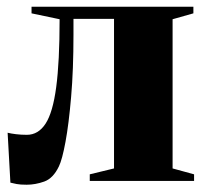

<svg xmlns="http://www.w3.org/2000/svg" viewBox="-20 -522 586 554"><path d="M57 11Q38.5 11 28 9Q17.5 7 10 5L2 -139Q12 -136.5 26.2 -134.8Q40.5 -133 57.5 -133Q90.5 -133 111.5 -165.2Q132.5 -197.5 142.2 -270.8Q152 -344 152 -466.5L71 -483.5V-502.5H538V-483.5L478 -466.5V-36L540 -19V0H239V-19L309 -36V-467.5H192V-421.5Q192 -320.5 185.2 -242.2Q178.5 -164 169 -112.8Q159.5 -61.5 150 -42Q133.5 -7.5 107.8 1.8Q82 11 57 11Z"/></svg>

Font: Merriweather 144pt Black
Style: Regular
Weight: 900
Version: Version 2.100